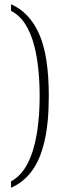

<svg xmlns="http://www.w3.org/2000/svg" viewBox="-20 -768 292 905"><path d="M32 87Q81 60 110.5 2Q140 -56 153.5 -137.5Q167 -219 167 -315Q167 -411 154 -493Q141 -575 111 -633.5Q81 -692 32 -717V-748Q119 -710 164.5 -608Q210 -506 210 -315Q210 -188 189.5 -101Q169 -14 129.5 39Q90 92 32 117Z"/></svg>

Font: Noto Serif Condensed ExtraLight
Style: Regular
Weight: 200
Width: 3
Designer: Monotype Design Team
Foundry: Monotype Imaging Inc.
Version: Version 2.013; ttfautohint (v1.8.4.7-5d5b)